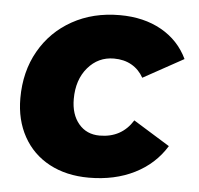

<svg xmlns="http://www.w3.org/2000/svg" viewBox="-45 -593 669 645"><g transform="rotate(5 290.0 -270.5)"><path d="M25 -240Q25 -330 64.5 -399.5Q104 -469 174 -508Q244 -547 334 -547Q415 -547 474.5 -513.5Q534 -480 563 -419L427 -344Q412 -371 386.5 -385.5Q361 -400 327 -400Q274 -400 239 -359Q204 -318 204 -253Q204 -201 230.5 -169.5Q257 -138 301 -138Q375 -138 413 -199L536 -123Q498 -61 431 -27.5Q364 6 277 6Q201 6 144 -24.5Q87 -55 56 -111Q25 -167 25 -240Z"/></g></svg>

Font: Gontserrat
Style: Bold Italic
Weight: 700
Italic angle: -11.3°
Designer: Julieta Ulanovsky
Foundry: Julieta Ulanovsky
Version: Version 6.001